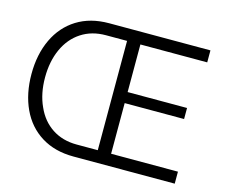

<svg xmlns="http://www.w3.org/2000/svg" viewBox="-99 -837 1157 974"><g transform="rotate(15 480.0 -350.0)"><path d="M46 -350Q46 -453 83.5 -532.5Q121 -612 191.5 -656Q262 -700 360 -700H892V-637H541V-387H853V-329H541V-63H892V0H360Q262 0 191 -44Q120 -88 83 -167.5Q46 -247 46 -350ZM147 -201Q176 -135 231 -99Q286 -63 360 -63H471V-637H360Q286 -637 231 -601Q176 -565 146.5 -500Q117 -435 117 -351Q117 -266 147 -201Z"/></g></svg>

Font: Lopes Sans Light
Style: Regular
Weight: 300
Designer: Gabriel Lam, Diego Maldonado
Foundry: TypeRant, Foresti Design
Version: Version 4.000